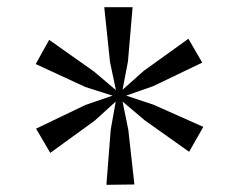

<svg xmlns="http://www.w3.org/2000/svg" viewBox="-20 -833 666 535"><path d="M276.5 -318 288.5 -471.5 302.5 -550 243.5 -496.5 120 -407 80.5 -474.5 218 -540.5 293.5 -566.5 218 -590.5 79.5 -654.5 117 -722 241.5 -634 303 -582 286.5 -660.5 270.5 -813H349.5L336.5 -661.5L321.5 -583L380.5 -635.5L505 -725L543.5 -658.5L407 -593L331.5 -566.5L407 -541.5L546.5 -479.5L507 -410L383 -498L321.5 -550L337.5 -471.5L354.5 -319Z"/></svg>

Font: Merriweather 24pt Light
Style: Regular
Weight: 300
Designer: Eben Sorkin
Foundry: Eben Sorkin
Version: Version 2.100